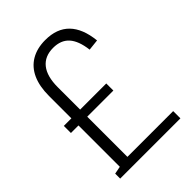

<svg xmlns="http://www.w3.org/2000/svg" viewBox="-207 -803 899 899"><g transform="rotate(-45 242.5 -353.5)"><path d="M87 -509Q87 -573 107 -617Q127 -661 166 -684Q205 -707 260 -707Q336 -707 378.5 -663.5Q421 -620 430 -534L375 -528Q367 -593 339 -624Q311 -655 260 -655Q204 -655 174.5 -618Q145 -581 145 -509V-8H87ZM49 -33 91 -41 136 -48H448V0H49ZM37 -361H318V-314H37Z"/></g></svg>

Font: Pathway Extreme Condensed Thin
Style: Regular
Weight: 250
Width: 3
Version: Version 1.001;gftools[0.9.26]